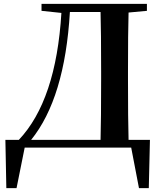

<svg xmlns="http://www.w3.org/2000/svg" viewBox="-20 -762 828 991"><path d="M140.6 -40H499Q502 -140.6 502 -353.5V-391.6Q502 -599.6 499 -700.2H340.8Q314.5 -254.9 140.6 -40ZM650.4 -40H753.9L748 209H697.3L657.2 0H107.4L65.4 209H12.7L7.8 -40H77.1Q269.5 -243.2 296.9 -695.3L194.3 -706.1V-742.2H738.3V-706.1L643.6 -697.3Q640.6 -597.7 640.6 -391.6V-352.5Q640.6 -140.6 643.6 -40H649.4V-41Z"/></svg>

Font: GenRyuMin TW TTF Bold
Style: Regular
Weight: 700
Version: Version 1.300